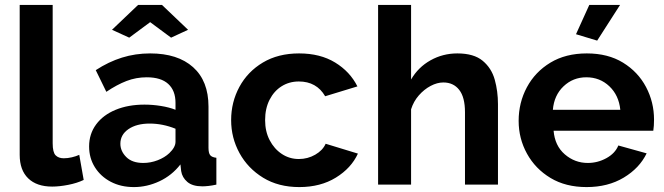

<svg xmlns="http://www.w3.org/2000/svg" viewBox="-20 -750 2698 780"><path d="M60 -730H194V-168Q194 -131 206 -119Q218 -107 239 -107Q255 -107 272 -111Q289 -115 302 -121L320 -19Q293 -6 257 1Q221 8 192 8Q129 8 94.5 -25.5Q60 -59 60 -121Z M342 -155Q342 -206 370.5 -244.5Q399 -283 450 -304Q501 -325 567 -325Q600 -325 634 -319.5Q668 -314 693 -304V-332Q693 -382 663.5 -409Q634 -436 576 -436Q533 -436 494 -421Q455 -406 412 -377L369 -465Q421 -499 475.5 -516Q530 -533 590 -533Q702 -533 764.5 -477Q827 -421 827 -317V-150Q827 -128 834 -119.5Q841 -111 859 -109V0Q841 4 826.5 5.5Q812 7 802 7Q762 7 741 -11Q720 -29 716 -55L713 -82Q678 -37 627.5 -13.5Q577 10 524 10Q471 10 430 -11.5Q389 -33 365.5 -70.5Q342 -108 342 -155ZM668 -128Q693 -152 693 -174V-227Q641 -248 588 -248Q535 -248 502 -225.5Q469 -203 469 -166Q469 -136 493 -112Q517 -88 562 -88Q592 -88 620.5 -99Q649 -110 668 -128ZM435 -629 541 -730H638L744 -629L675 -597L590 -660L505 -597Z M1196 10Q1111 10 1049 -28Q987 -66 953 -128Q919 -190 919 -262Q919 -335 952.5 -397Q986 -459 1048 -496Q1110 -533 1195 -533Q1281 -533 1341.5 -496Q1402 -459 1432 -399L1301 -359Q1266 -419 1194 -419Q1155 -419 1124 -399.5Q1093 -380 1075 -344.5Q1057 -309 1057 -262Q1057 -216 1075.5 -180.5Q1094 -145 1125 -124.5Q1156 -104 1194 -104Q1230 -104 1260.5 -121.5Q1291 -139 1303 -166L1434 -126Q1407 -67 1344.5 -28.5Q1282 10 1196 10Z M2003 0H1869V-294Q1869 -355 1845.5 -385Q1822 -415 1781 -415Q1756 -415 1729.5 -401Q1703 -387 1681.5 -362.5Q1660 -338 1650 -306V0H1516V-730H1650V-427Q1679 -477 1729 -505Q1779 -533 1838 -533Q1905 -533 1941 -503Q1977 -473 1990 -426Q2003 -379 2003 -327Z M2363 10Q2278 10 2216.5 -27Q2155 -64 2121 -125.5Q2087 -187 2087 -259Q2087 -333 2120.5 -395.5Q2154 -458 2216 -495.5Q2278 -533 2364 -533Q2450 -533 2511 -495.5Q2572 -458 2604.5 -396.5Q2637 -335 2637 -264Q2637 -238 2634 -219H2229Q2234 -158 2274.5 -123Q2315 -88 2368 -88Q2408 -88 2443.5 -107.5Q2479 -127 2492 -159L2607 -127Q2578 -67 2514 -28.5Q2450 10 2363 10ZM2226 -304H2500Q2494 -363 2455.5 -399.5Q2417 -436 2362 -436Q2308 -436 2269.5 -399.5Q2231 -363 2226 -304ZM2406 -585 2320 -611 2374 -730H2499Z"/></svg>

Font: Raleway
Style: Bold
Weight: 700
Designer: Matt McInerney, Pablo Impallari, Rodrigo Fuenzalida
Foundry: Matt McInerney, Pablo Impallari, Rodrigo Fuenzalida
Version: Version 4.026